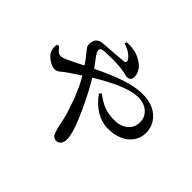

<svg xmlns="http://www.w3.org/2000/svg" viewBox="-183 -1047 1366 1366"><g transform="rotate(45 500.0 -364.0)"><path d="M524 62Q506 62 495 51Q484 40 476 14Q469 -7 461.5 -45.5Q454 -84 441 -131Q429 -168 412.5 -215.5Q396 -263 372 -316Q348 -369 314 -420Q292 -455 275 -479.5Q258 -504 243 -522Q227 -542 213.5 -559Q200 -576 205 -604Q208 -628 218.5 -640.5Q229 -653 243.5 -658Q258 -663 274 -664Q290 -665 303 -666Q338 -669 370.5 -671Q403 -673 429 -675.5Q455 -678 468 -679Q489 -683 480 -703Q472 -720 447 -739.5Q422 -759 379 -772L385 -790Q456 -792 500 -772.5Q544 -753 566 -729Q582 -712 590 -693Q598 -674 598 -654Q598 -634 588 -624.5Q578 -615 561 -615Q547 -615 530.5 -620Q514 -625 496 -627Q478 -630 448 -631.5Q418 -633 384.5 -633Q351 -633 322 -631Q302 -629 291.5 -624.5Q281 -620 281 -604Q281 -592 297 -568.5Q313 -545 334.5 -517.5Q356 -490 372 -464Q407 -410 438 -351.5Q469 -293 494 -238.5Q519 -184 536 -141Q551 -106 562 -66Q573 -26 573 1Q573 28 560 45Q547 62 524 62ZM724 -259Q663 -259 605.5 -292.5Q548 -326 502 -392L517 -406Q565 -368 610.5 -351Q656 -334 711 -334Q774 -334 814 -366Q854 -398 854 -455Q854 -490 836 -516Q818 -542 788 -556.5Q758 -571 722 -571Q682 -571 635 -557Q588 -543 537.5 -519Q487 -495 436 -465.5Q385 -436 336 -404Q287 -372 244 -342Q223 -328 209 -316Q195 -304 183.5 -297Q172 -290 156 -290Q141 -290 121.5 -298.5Q102 -307 84.5 -321Q67 -335 58 -348Q49 -363 45.5 -379.5Q42 -396 44 -423L62 -431Q74 -415 89 -401Q104 -387 121 -387Q138 -387 162 -397.5Q186 -408 212 -421Q282 -457 351 -490.5Q420 -524 486 -551Q552 -578 613 -593.5Q674 -609 726 -609Q792 -609 839 -585.5Q886 -562 912 -521.5Q938 -481 938 -431Q938 -379 910 -340Q882 -301 834 -280Q786 -259 724 -259Z"/></g></svg>

Font: Noto Serif SC ExtraLight SemiBold
Style: Regular
Weight: 600
Version: Version 2.002-H1;hotconv 1.1.0;makeotfexe 2.6.0